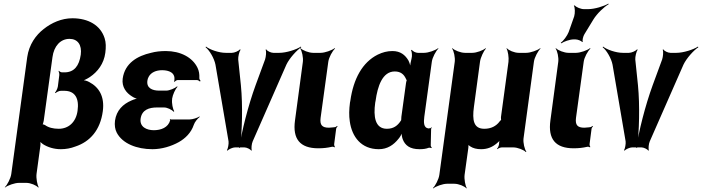

<svg xmlns="http://www.w3.org/2000/svg" viewBox="-20 -823 3919 1072"><path d="M320 10C348 10 375 5 401 -5C483 -32 540 -97 554 -202C565 -284 533 -336 478 -365C466 -372 447 -377 436 -375V-371C447 -373 469 -384 482 -393C525 -422 560 -467 568 -528C572 -559 572 -586 564 -610C541 -682 473 -721 384 -721C324 -721 268 -696 224 -661C180 -627 142 -574 132 -504L43 148C40 172 21 209 7 222L8 224C23 212 62 198 86 198H127C151 198 184 212 193 224L196 222C188 209 181 172 184 148L205 -6C207 -17 206 -34 203 -41L199 -39C202 -32 213 -23 220 -18C247 -1 281 10 320 10ZM413 -204C404 -140 362 -104 308 -104C276 -104 250 -111 231 -125C228 -127 218 -130 215 -128L216 -125C219 -127 223 -142 224 -148L273 -504C281 -565 317 -606 368 -606C414 -606 438 -572 431 -518C422 -455 394 -419 340 -419H327C320 -419 311 -424 309 -428L307 -426C309 -422 312 -411 311 -403L303 -340C301 -328 293 -312 287 -306L290 -303C296 -309 310 -316 320 -316H339C399 -316 423 -274 413 -204Z M839 -96C799 -96 759 -114 765 -160C772 -210 812 -223 857 -223H896C914 -223 941 -210 949 -199L953 -202C945 -213 938 -247 941 -269V-272C944 -293 959 -327 971 -338L969 -341C957 -330 926 -317 908 -317H869C829 -317 797 -332 803 -373C804 -380 806 -387 810 -394C823 -419 852 -431 885 -431C915 -431 947 -422 953 -395C955 -389 954 -372 952 -367L955 -366C958 -370 966 -376 972 -376H1079C1086 -376 1093 -371 1096 -368L1100 -371C1097 -375 1092 -382 1093 -388C1094 -409 1091 -427 1083 -444C1055 -503 987 -538 906 -538C876 -538 849 -535 823 -528C748 -511 677 -471 665 -384C659 -337 685 -304 718 -284C728 -277 746 -270 756 -269V-273C746 -274 727 -268 714 -262C667 -242 630 -207 622 -149C619 -124 622 -101 632 -82C664 -21 744 10 831 10C883 10 936 -6 979 -30C1014 -50 1047 -81 1062 -126C1067 -142 1084 -162 1095 -170L1094 -173C1083 -165 1055 -156 1038 -156H933C931 -156 932 -158 931 -159L928 -157C929 -156 930 -153 930 -151C919 -111 879 -96 839 -96Z M1325 -347 1310 -491C1309 -506 1316 -536 1323 -545L1320 -548C1313 -538 1288 -528 1275 -528H1240C1202 -528 1151 -546 1130 -563L1128 -559C1149 -543 1176 -498 1183 -462L1256 -34C1258 -21 1253 7 1247 16L1250 18C1257 10 1280 0 1292 0H1345C1357 0 1378 10 1383 18L1386 16C1382 7 1385 -21 1391 -34L1579 -462C1596 -498 1637 -543 1662 -559L1660 -563C1635 -546 1578 -528 1540 -528H1506C1493 -528 1471 -538 1466 -548L1463 -545C1468 -536 1465 -506 1460 -491L1407 -347C1366 -235 1328 -85 1316 3H1320C1332 -85 1336 -235 1325 -347Z M1757 5C1786 5 1809 2 1831 -3C1836 -5 1845 -3 1848 0L1850 -3C1847 -6 1845 -15 1846 -20L1857 -105C1858 -110 1863 -115 1865 -118L1862 -120C1860 -118 1854 -113 1849 -113L1841 -112L1817 -110C1778 -110 1765 -125 1770 -165L1813 -478C1816 -502 1836 -539 1851 -552L1848 -554C1833 -542 1794 -528 1770 -528H1728C1704 -528 1669 -542 1658 -554L1656 -552C1666 -539 1674 -502 1671 -478L1627 -150C1613 -47 1655 5 1757 5Z M2373 -107 2375 -104 2372 -106C2345 -109 2345 -140 2349 -171L2391 -478C2394 -502 2414 -539 2428 -552L2426 -554C2411 -542 2372 -528 2348 -528H2313C2301 -528 2284 -537 2279 -545L2275 -542C2280 -535 2282 -510 2278 -497C2274 -482 2269 -458 2270 -446L2273 -447C2271 -457 2266 -475 2260 -486C2242 -516 2216 -538 2171 -538C2142 -538 2116 -531 2089 -518C2003 -475 1953 -382 1936 -260L1934 -250C1929 -212 1928 -177 1933 -145C1945 -59 1997 10 2095 10C2143 10 2178 -14 2205 -48C2215 -59 2224 -77 2226 -87H2223C2221 -77 2224 -58 2228 -47C2241 -11 2269 10 2322 10C2343 10 2358 8 2374 2C2378 1 2385 2 2388 4L2391 0C2388 -1 2384 -8 2385 -13L2387 -102C2386 -105 2390 -108 2391 -110L2388 -112C2387 -111 2384 -107 2382 -107ZM2247 -360 2221 -171C2220 -165 2221 -159 2220 -153C2220 -153 2219 -149 2220 -149L2221 -153C2220 -153 2218 -149 2218 -149C2200 -121 2177 -104 2140 -104C2074 -104 2064 -172 2075 -250L2077 -260C2088 -341 2115 -424 2184 -424C2217 -424 2235 -408 2246 -384C2247 -382 2251 -373 2252 -374V-378C2251 -377 2247 -363 2247 -360Z M2766 -17C2765 -9 2760 3 2755 7L2757 10C2762 5 2774 0 2782 0H2846C2870 0 2905 14 2916 26L2919 24C2909 11 2900 -26 2903 -50L2961 -478C2964 -502 2984 -539 2998 -552L2996 -554C2981 -542 2942 -528 2918 -528H2876C2852 -528 2819 -542 2810 -554L2808 -552C2816 -539 2822 -502 2819 -478L2777 -169C2777 -166 2777 -152 2779 -151L2781 -154C2779 -155 2770 -147 2769 -144C2750 -119 2722 -104 2684 -104C2624 -104 2616 -152 2626 -226L2660 -478C2663 -502 2681 -539 2693 -552L2691 -554C2678 -542 2641 -528 2617 -528H2576C2552 -528 2517 -542 2506 -554L2504 -552C2514 -539 2522 -502 2519 -478L2433 153C2430 177 2411 214 2397 227L2399 229C2414 217 2452 203 2476 203H2517C2541 203 2575 217 2584 229L2586 227C2578 214 2571 177 2574 153L2595 2C2596 -5 2596 -17 2594 -22L2591 -20C2593 -15 2600 -9 2605 -6C2621 5 2642 10 2666 10C2702 10 2729 -2 2753 -22C2760 -28 2771 -37 2774 -44L2772 -45C2768 -39 2766 -26 2766 -17Z M3183 5C3212 5 3235 2 3257 -3C3262 -5 3271 -3 3274 0L3276 -3C3273 -6 3271 -15 3272 -20L3283 -105C3284 -110 3289 -115 3291 -118L3288 -120C3286 -118 3280 -113 3275 -113L3267 -112L3243 -110C3204 -110 3191 -125 3196 -165L3239 -478C3242 -502 3262 -539 3277 -552L3274 -554C3259 -542 3220 -528 3196 -528H3154C3130 -528 3095 -542 3084 -554L3082 -552C3092 -539 3100 -502 3097 -478L3053 -150C3039 -47 3081 5 3183 5ZM3186 -732 3155 -644C3147 -623 3125 -594 3111 -584L3114 -581C3128 -591 3161 -603 3183 -603H3193C3205 -603 3227 -595 3230 -588L3234 -590C3230 -597 3236 -621 3243 -632L3293 -714C3313 -747 3353 -785 3378 -799L3377 -803C3352 -788 3300 -772 3264 -772H3240C3223 -772 3196 -783 3189 -793L3184 -791C3191 -781 3191 -749 3186 -732Z M3542 -347 3527 -491C3526 -506 3533 -536 3540 -545L3537 -548C3530 -538 3505 -528 3492 -528H3457C3419 -528 3368 -546 3347 -563L3345 -559C3366 -543 3393 -498 3400 -462L3473 -34C3475 -21 3470 7 3464 16L3467 18C3474 10 3497 0 3509 0H3562C3574 0 3595 10 3600 18L3603 16C3599 7 3602 -21 3608 -34L3796 -462C3813 -498 3854 -543 3879 -559L3877 -563C3852 -546 3795 -528 3757 -528H3723C3710 -528 3688 -538 3683 -548L3680 -545C3685 -536 3682 -506 3677 -491L3624 -347C3583 -235 3545 -85 3533 3H3537C3549 -85 3553 -235 3542 -347Z"/></svg>

Font: Asimov
Style: EdgeNarIt
Weight: 500
Designer: Google
Version: Version 2.000980: 2014